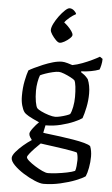

<svg xmlns="http://www.w3.org/2000/svg" viewBox="-65 -848 634 1090"><g transform="rotate(5 252.5 -303.0)"><path d="M225 200Q206 200 174 186.5Q142 173 109.5 152.5Q77 132 55 109.5Q33 87 33 69Q33 55 50 34.5Q67 14 91 -6.5Q115 -27 138 -42Q133 -48 127 -58Q121 -68 121 -77Q121 -87 137.5 -109Q154 -131 170 -146Q129 -164 109 -175.5Q89 -187 82 -197Q73 -210 66.5 -233.5Q60 -257 60 -287Q60 -334 68 -373Q76 -412 84 -434Q93 -440 114.5 -450.5Q136 -461 163.5 -472.5Q191 -484 219 -492Q247 -500 271 -500Q283 -500 302.5 -494.5Q322 -489 330 -486Q357 -491 386 -502Q415 -513 441 -525.5Q467 -538 482 -547L498 -536Q498 -518 494 -500.5Q490 -483 486 -474Q465 -466 438 -461Q411 -456 383 -455V-450Q393 -444 403 -436Q413 -428 424 -414Q439 -379 439 -333Q439 -293 431 -254.5Q423 -216 414 -191Q401 -181 369 -167Q337 -153 295 -142.5Q253 -132 208 -132L199 -89Q207 -87 234.5 -84Q262 -81 298.5 -76Q335 -71 371.5 -65Q408 -59 435.5 -51.5Q463 -44 471 -36Q481 -10 481 22Q481 54 475 86Q469 118 461 136Q445 148 407 163Q369 178 320.5 189Q272 200 225 200ZM258 -185Q269 -185 286.5 -189Q304 -193 320 -198.5Q336 -204 342 -208Q350 -222 355.5 -250Q361 -278 361 -307Q361 -339 358 -365Q355 -391 349 -401Q343 -407 325 -416.5Q307 -426 287.5 -433.5Q268 -441 257 -441Q243 -441 222 -436Q201 -431 181 -424Q161 -417 152 -412Q146 -397 141.5 -372.5Q137 -348 137 -323Q137 -288 142 -260Q147 -232 154 -224Q159 -218 178.5 -208.5Q198 -199 221 -192Q244 -185 258 -185ZM245 137Q264 137 294 133.5Q324 130 353 124Q382 118 398 111Q402 103 404 82.5Q406 62 406 49Q406 37 404 25Q402 13 399 7Q397 5 377 1Q357 -3 328 -7.5Q299 -12 269.5 -16Q240 -20 218 -23Q196 -26 190 -27Q174 -12 157.5 5.5Q141 23 130 37Q119 51 119 57Q119 65 134 78Q149 91 170.5 104.5Q192 118 212.5 127.5Q233 137 245 137ZM247 -606Q238 -606 225 -619Q212 -632 201.5 -648Q191 -664 191 -674Q191 -689 202 -711Q213 -733 229 -754.5Q245 -776 261 -791Q277 -806 287 -806Q301 -806 313 -795Q325 -784 326 -776Q310 -768 290.5 -752Q271 -736 263 -723Q273 -716 285.5 -703.5Q298 -691 307 -678Q316 -665 316 -656Q316 -648 303 -636Q290 -624 274 -615Q258 -606 247 -606Z"/></g></svg>

Font: Texturina Light
Style: Regular
Weight: 300
Designer: Guillermo Torres Carreño
Foundry: Omnibus-Type
Version: Version 1.002; ttfautohint (v1.8.3)